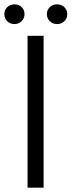

<svg xmlns="http://www.w3.org/2000/svg" viewBox="-22 -865 330 885"><path d="M105 -700H179V0H105ZM-2 -800Q-2 -819 11.5 -832Q25 -845 45 -845Q65 -845 78 -832Q91 -819 91 -800Q91 -781 77.5 -767.5Q64 -754 45 -754Q25 -754 11.5 -767Q-2 -780 -2 -800ZM194 -800Q194 -819 207.5 -832Q221 -845 241 -845Q261 -845 274.5 -832Q288 -819 288 -800Q288 -780 274.5 -767Q261 -754 241 -754Q221 -754 207.5 -767.5Q194 -781 194 -800Z"/></svg>

Font: Sarabun Light
Style: Regular
Weight: 300
Designer: Suppakit Chalermlarp | Katatrad Co.,Ltd.
Foundry: Cadson Demak Co.,Ltd.
Version: Version 1.000; ttfautohint (v1.6)